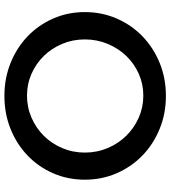

<svg xmlns="http://www.w3.org/2000/svg" viewBox="28 -774 755 850"><g transform="rotate(-90 405.0 -349.5)"><path d="M405 -707Q483.5 -707 551.2 -679.5Q619 -652 669 -604Q719 -556 747.5 -491Q776 -426 776 -351Q776 -275.5 747.5 -210Q719 -144.5 669 -96Q619 -47.5 551.2 -19.8Q483.5 8 405 8Q326.5 8 258.8 -19.8Q191 -47.5 141 -96Q91 -144.5 62.5 -210Q34 -275.5 34 -351Q34 -426.5 62.5 -491.5Q91 -556.5 141 -604.5Q191 -652.5 258.8 -679.8Q326.5 -707 405 -707ZM406 -607Q354.5 -607 308.5 -587Q262.5 -567 228.2 -532.5Q194 -498 174 -451.2Q154 -404.5 154 -351Q154 -297 174 -249.8Q194 -202.5 228.5 -167.5Q263 -132.5 308.8 -112.2Q354.5 -92 406 -92Q457.5 -92 502.8 -112.2Q548 -132.5 581.8 -167.5Q615.5 -202.5 635.2 -249.8Q655 -297 655 -351Q655 -404.5 635.2 -451.2Q615.5 -498 581.8 -532.5Q548 -567 502.8 -587Q457.5 -607 406 -607Z"/></g></svg>

Font: Argentum Sans
Style: Regular
Weight: 400
Designer: Julieta Ulanovsky, Owen Earl, Chris M. Simpson, Rasmus Andersson, Cristiano Sobral
Foundry: The Argentum Sans Project Authors
Version: Version 3.135; ttfautohint (v1.8.4.7-5d5b-dirty)